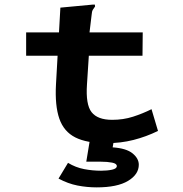

<svg xmlns="http://www.w3.org/2000/svg" viewBox="-20 -608 790 830"><path d="M440 11Q355 11 305.5 -14Q256 -39 236.5 -95Q217 -151 222 -243L229 -367H93V-468H235L241 -575L380 -588H390L391 -580Q386 -573 381.5 -566Q377 -559 376 -543L367 -468H597L596 -367H364L356 -243Q350 -156 376 -123Q402 -90 465 -90Q513 -90 555 -103.5Q597 -117 635 -136L663 -42Q612 -17 557 -3Q502 11 440 11ZM398 202Q356 202 315 194Q274 186 233 164L274 96Q307 116 343.5 123Q380 130 417 130Q444 130 464.5 125.5Q485 121 485 110Q485 99 464.5 95Q444 91 417 91H353L368 0H472L467 29Q526 33 553 55Q580 77 580 104Q580 146 533.5 174Q487 202 398 202Z"/></svg>

Font: Inconsolata ExtraExpanded ExtraBold
Style: Regular
Weight: 800
Width: 8
Monospace: yes
Designer: Raph Levien, Cyreal, Brenton Simpson
Foundry: Raph Levien, Cyreal, Google
Version: Version 3.001; ttfautohint (v1.8.2.53-6de2)